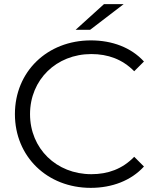

<svg xmlns="http://www.w3.org/2000/svg" viewBox="-20 -901 759 927"><path d="M345 -757H415L577 -881H482ZM418 6C521 6 613 -29 675 -97L628 -144C571 -85 501 -60 421 -60C252 -60 125 -184 125 -350C125 -516 252 -640 421 -640C501 -640 571 -615 628 -557L675 -604C613 -672 521 -706 419 -706C208 -706 52 -555 52 -350C52 -145 208 6 418 6Z"/></svg>

Font: Talent
Style: Regular
Weight: 400
Designer: Mike Powis
Version: Version 1.001;hotconv 1.0.109;makeotfexe 2.5.65596